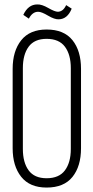

<svg xmlns="http://www.w3.org/2000/svg" viewBox="-20 -839 421 865"><path d="M303 -800Q284 -753 245 -752Q226 -751 196.5 -768.5Q167 -786 152 -786Q126 -786 110 -755L85 -772Q107 -819 148 -819Q168 -820 197.5 -803Q227 -786 241 -786Q265 -787 278 -816ZM190 -706Q268 -706 306.5 -658Q345 -610 345 -529V-171Q345 -90 306.5 -42Q268 6 190 6Q114 6 75.5 -42.5Q37 -91 37 -171V-529Q37 -609 75.5 -657.5Q114 -706 190 -706ZM190 -664Q135 -664 109 -628.5Q83 -593 83 -532V-168Q83 -107 109 -71.5Q135 -36 190 -36Q246 -36 272.5 -71.5Q299 -107 299 -168V-532Q299 -593 272.5 -628.5Q246 -664 190 -664Z"/></svg>

Font: Bebas Neue Book
Style: Regular
Weight: 300
Designer: Ryoichi Tsunekawa
Foundry: Ryoichi Tsunekawa
Version: Version 1.003;PS 001.003;hotconv 1.0.88;makeotf.lib2.5.64775